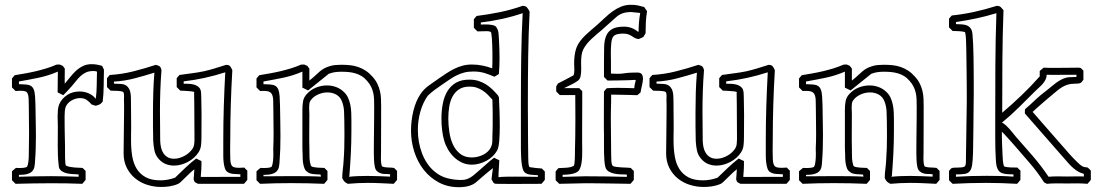

<svg xmlns="http://www.w3.org/2000/svg" viewBox="-20 -758 4605 807"><path d="M339.8 -39.6V-2Q335.9 2.4 332.8 6.6Q329.6 10.7 325.7 14.6Q293 13.2 260.5 12.7Q228 12.2 195.3 12.2Q157.7 12.2 120.4 12.9Q83 13.7 45.4 14.6L30.3 -0.5V-38.1Q34.2 -42 38.3 -45.2Q42.5 -48.3 46.9 -52.2Q51.3 -52.2 55.9 -52Q60.5 -51.8 65.4 -51.8Q72.3 -51.8 79.3 -52.7Q86.4 -53.7 92.8 -56.2Q95.2 -59.1 96.9 -65.7Q98.6 -72.3 99.6 -80.3Q100.6 -88.4 100.8 -96.9Q101.1 -105.5 101.1 -112.8Q101.1 -135.3 101.6 -155.5Q102.1 -175.8 102.1 -197.8Q102.1 -226.1 101.6 -252.9Q101.1 -279.8 101.1 -309.1Q101.1 -330.6 100.3 -343.8Q99.6 -356.9 96.4 -364.3Q93.3 -371.6 86.7 -374Q80.1 -376.5 68.4 -376.5Q63.5 -376.5 57.9 -376.2Q52.2 -376 45.4 -375.5L30.3 -390.6V-428.2Q33.2 -432.1 36.1 -435.3Q39.1 -438.5 42 -441.9Q64.9 -445.8 87.2 -449.7Q109.4 -453.6 131.1 -458.7Q152.8 -463.9 174.6 -470.5Q196.3 -477.1 217.3 -486.3Q220.7 -486.3 224.1 -486.6Q227.5 -486.8 231 -486.8L244.1 -481Q246.6 -478 248.3 -475.1Q250 -472.2 252.4 -469.7Q252 -453.6 252 -437.7Q252 -421.9 252 -406.2Q263.7 -419.4 274.9 -433.8Q286.1 -448.2 299.1 -460.2Q312 -472.2 328.1 -480.2Q344.2 -488.3 365.2 -488.3Q376.5 -488.3 387.7 -486.3Q398.9 -484.4 409.2 -481Q411.6 -477.1 413.3 -472.9Q415 -468.8 417 -464.8Q416.5 -450.2 416.3 -433.1Q416 -416 415.8 -398.2Q415.5 -380.4 414.6 -363Q413.6 -345.7 411.6 -330.6Q403.8 -321.3 397.7 -318.6Q391.6 -315.9 382.3 -313.5Q377.9 -314.9 373.5 -316.2Q369.1 -317.4 365.2 -318.8Q355.5 -330.1 344.5 -337.9Q333.5 -345.7 316.4 -345.7Q307.1 -345.7 297.9 -343Q288.6 -340.3 280.3 -335.4Q272 -330.6 265.6 -323.7Q259.3 -316.9 255.9 -308.1Q253.4 -301.3 252.4 -290.8Q251.5 -280.3 251.5 -269Q251.5 -245.1 251.7 -224.9Q252 -204.6 252.4 -185.8Q252.9 -167 253.2 -148.7Q253.4 -130.4 253.4 -109.9Q253.4 -106 253.4 -98.6Q253.4 -91.3 253.9 -83.7Q254.4 -76.2 254.9 -70.3Q255.4 -64.5 256.8 -63L258.3 -61.5Q265.6 -58.1 274.7 -56.4Q283.7 -54.7 293.2 -54Q302.7 -53.2 311.5 -53Q320.3 -52.7 327.1 -52.2ZM306.2 -24.9Q302.2 -25.9 289.3 -26.1Q276.4 -26.4 262.5 -29.3Q248.5 -32.2 237.5 -40.3Q226.6 -48.3 226.6 -64.5Q224.1 -84 223.4 -104.5Q222.7 -125 222.7 -146.5Q222.7 -166 222.9 -185.5Q223.1 -205.1 223.1 -223.6Q223.1 -232.9 222.7 -245.1Q222.2 -257.3 222.2 -270Q222.2 -283.2 223.4 -296.1Q224.6 -309.1 228.5 -318.8Q233.9 -332 243.2 -342.3Q252.4 -352.5 263.7 -359.6Q274.9 -366.7 287.8 -370.1Q300.8 -373.5 314 -373.5Q333 -373.5 350.8 -366.5Q368.7 -359.4 381.8 -343.8L382.8 -343.3Q384.8 -358.4 385.5 -372.3Q386.2 -386.2 386.5 -400.1Q386.7 -414.1 387 -428Q387.2 -441.9 387.7 -457Q383.8 -458.5 379.9 -459Q376 -459.5 372.1 -459.5Q354.5 -459.5 342 -453.9Q329.6 -448.2 319.6 -439.2Q309.6 -430.2 300.8 -418.9Q292 -407.7 281.7 -396Q273.4 -386.2 264.4 -377Q255.4 -367.7 246.1 -357.9Q240.2 -360.8 234.1 -363.8Q228 -366.7 222.2 -369.6Q222.7 -391.6 222.7 -413.3Q222.7 -435.1 223.1 -457Q183.6 -439.9 142.8 -431.4Q102.1 -422.9 59.6 -415.5V-404.3Q76.7 -403.8 89.1 -402.8Q101.6 -401.9 109.6 -397Q117.7 -392.1 121.8 -382.1Q126 -372.1 127.4 -353L128.9 -319.3Q128.9 -318.4 129.2 -308.1Q129.4 -297.9 129.6 -283Q129.9 -268.1 130.1 -251.2Q130.4 -234.4 130.6 -219.5Q130.9 -204.6 130.9 -194.6Q130.9 -184.6 130.9 -183.6Q130.9 -158.7 130.1 -133.5Q129.4 -108.4 127.4 -83.5Q127 -68.8 124.8 -57.4Q122.6 -45.9 115.5 -38.3Q108.4 -30.8 95.2 -26.9Q82 -22.9 59.6 -22.9V-15.1Q93.8 -16.1 127.4 -16.8Q161.1 -17.6 195.3 -17.6Q224.6 -17.6 253.2 -16.8Q281.7 -16.1 310.5 -15.1V-25.4Z M429.7 -392.1V-429.2Q432.6 -433.1 435.5 -436.3Q438.5 -439.5 441.4 -442.9Q491.7 -445.8 539.3 -457.8Q586.9 -469.7 634.8 -485.4Q643.6 -483.4 649.7 -480Q655.8 -476.6 658.7 -462.9Q655.3 -418.9 653.8 -376Q652.3 -333 652.3 -289.1Q652.3 -266.6 652.8 -235.1Q653.3 -203.6 653.3 -167Q653.8 -152.3 656.7 -138.7Q659.7 -125 666.5 -114.5Q673.3 -104 684.3 -97.4Q695.3 -90.8 711.9 -90.8Q723.1 -90.8 734.6 -94.2Q746.1 -97.7 756.3 -103.3Q766.6 -108.9 775.1 -116.7Q783.7 -124.5 789.6 -133.3Q794.9 -141.6 796.1 -151.6Q797.4 -161.6 797.4 -171.4Q797.4 -175.3 797.4 -190.7Q797.4 -206.1 797.1 -227.1Q796.9 -248 796.9 -271.5Q796.9 -294.9 796.6 -315.2Q796.4 -335.4 796.1 -349.6Q795.9 -363.8 795.9 -365.2Q795.9 -366.7 796.1 -367.7Q796.4 -368.7 796.4 -369.6Q796.4 -371.6 794.7 -372.3Q793 -373 786.1 -373Q792 -373 792 -373.5Q792 -373.5 785.6 -374Q779.3 -374.5 770.5 -375.2Q761.7 -376 752.4 -376.5Q743.2 -377 737.8 -377L722.7 -392.1V-429.2Q725.6 -433.1 728.5 -436.3Q731.4 -439.5 734.4 -442.9Q760.3 -446.8 785.9 -450Q811.5 -453.1 837.4 -458.5Q860.8 -463.9 883.8 -470.9Q906.7 -478 930.2 -485.4Q942.9 -485.4 947.8 -478.8Q952.6 -472.2 956.5 -462.9Q952.1 -388.7 950 -316.7Q947.8 -244.6 947.8 -170.9Q947.8 -164.1 947.5 -151.6Q947.3 -139.2 947.3 -124.5Q947.3 -101.6 948 -87.4Q948.7 -73.2 952.1 -65.7Q955.6 -58.1 962.9 -55.4Q970.2 -52.7 983.4 -52.7Q988.3 -52.7 994.1 -53Q1000 -53.2 1006.8 -53.7Q1012.7 -46.9 1019.5 -41V-2Q1015.6 2.4 1012.5 6.6Q1009.3 10.7 1005.4 14.6H812.5Q808.6 12.7 804 10.5Q799.3 8.3 796.9 4.4L793.9 -4.4L796.9 -46.4Q787.1 -39.1 776.9 -29.3Q766.6 -19.5 757.6 -10.5Q748.5 -1.5 741 5.6Q733.4 12.7 729 14.6Q720.2 18.6 710.7 21.2Q701.2 23.9 691.7 25.4Q682.1 26.9 673.1 27.3Q664.1 27.8 656.2 27.8Q627.4 27.8 599.4 19Q571.3 10.3 549.1 -7.6Q526.9 -25.4 513.2 -52Q499.5 -78.6 499.5 -113.8Q499.5 -157.2 500.5 -200.4Q501.5 -243.7 501.5 -287.6Q501.5 -300.8 501.5 -314.2Q501.5 -327.6 501 -341.3Q501 -343.8 501.2 -346.9Q501.5 -350.1 501.5 -354Q501.5 -359.4 500.7 -364.3Q500 -369.1 497.6 -371.6Q492.7 -374 485.8 -375Q479 -376 471.7 -376.2Q464.4 -376.5 457.3 -376.5Q450.2 -376.5 444.8 -377ZM463.4 -406.2Q473.6 -405.3 485.4 -405.3Q497.1 -405.3 507.1 -400.4Q517.1 -395.5 523.7 -382.6Q530.3 -369.6 530.3 -342.8Q530.3 -338.4 530.5 -323.5Q530.8 -308.6 530.8 -291.3Q530.8 -273.9 531 -259Q531.2 -244.1 531.2 -239.7Q531.2 -223.1 531.2 -215.1Q531.2 -207 531 -201.2Q530.8 -195.3 530.8 -188.2Q530.8 -181.2 530.8 -166.5Q530.8 -131.3 535.9 -100.8Q541 -70.3 554.9 -48.1Q568.8 -25.9 592.8 -12.9Q616.7 0 654.8 0Q684.6 0 715.8 -11.2Q737.8 -32.2 759 -52.7Q780.3 -73.2 804.7 -91.8Q810.1 -88.9 815.7 -86.2Q821.3 -83.5 826.7 -81.1Q826.7 -69.3 826.7 -62Q826.7 -54.7 826.2 -48.1Q825.7 -41.5 825.2 -33.9Q824.7 -26.4 823.7 -14.6Q825.7 -14.6 826.7 -14.6Q827.6 -14.6 829.1 -14.4Q830.6 -14.2 833.7 -14.2Q836.9 -14.2 843.8 -14.2Q850.6 -14.2 861.8 -14.2Q873 -14.2 890.4 -14.4Q907.7 -14.6 932.1 -14.6Q956.5 -14.6 990.2 -14.6V-25.4Q977.5 -25.9 962.6 -26.9Q947.8 -27.8 936.5 -34.7Q928.7 -39.6 925 -51.3Q921.4 -63 919.9 -76.7Q918.5 -90.3 918.5 -103.5Q918.5 -116.7 918.5 -124.5V-169.4Q918.5 -241.7 920.7 -312Q922.9 -382.3 926.8 -454.1Q882.8 -439.9 840.3 -430.7Q797.9 -421.4 752 -416V-406.2Q758.3 -405.8 770 -405.8Q781.7 -405.8 793.7 -402.8Q805.7 -399.9 814.9 -392.1Q824.2 -384.3 825.2 -368.2Q825.7 -363.8 825.9 -350.1Q826.2 -336.4 826.4 -320.8Q826.7 -305.2 826.9 -291.5Q827.1 -277.8 827.1 -273.4Q827.1 -249.5 826.9 -225.8Q826.7 -202.1 826.7 -178.7Q826.7 -163.1 825 -147.2Q823.2 -131.3 814.5 -117.7Q806.6 -105.5 795.2 -95.2Q783.7 -85 770 -77.6Q756.3 -70.3 741.5 -66.2Q726.6 -62 711.4 -62Q692.9 -62 676 -68.8Q659.2 -75.7 646 -91.3Q632.8 -106.9 628.9 -126.5Q625 -146 624 -165.5Q623 -196.8 623 -227.3Q623 -257.8 623 -287.6Q623 -329.1 624.3 -370.1Q625.5 -411.1 628.9 -452.6Q587.4 -439.5 545.2 -428.5Q502.9 -417.5 459 -415V-406.7Z M1648.9 -39.6V-2Q1645 2.4 1641.8 6.6Q1638.7 10.7 1634.8 14.6Q1607.4 13.2 1580.3 12Q1553.2 10.7 1525.4 10.7Q1504.4 10.7 1483.6 11.7Q1462.9 12.7 1442.4 14.6Q1438.5 12.7 1435.3 11Q1432.1 9.3 1429.4 6.8Q1426.8 4.4 1424.1 0.7Q1421.4 -2.9 1418.5 -9.3Q1418.5 -27.8 1420.9 -46.4Q1423.3 -64.9 1424.3 -83.5Q1426.3 -109.9 1427 -136.2Q1427.7 -162.6 1427.7 -189Q1427.7 -204.6 1427.5 -220Q1427.2 -235.4 1427.2 -251Q1427.2 -271.5 1426 -291.5Q1424.8 -311.5 1418 -330.1Q1410.6 -350.6 1393.8 -360.1Q1377 -369.6 1356.4 -369.6Q1335.4 -369.6 1315.2 -360.1Q1294.9 -350.6 1284.2 -334Q1281.2 -329.6 1280.3 -321.8Q1279.3 -314 1279.3 -305.7Q1279.3 -297.9 1279.8 -290.8Q1280.3 -283.7 1280.3 -279.3Q1280.3 -257.3 1280 -234.1Q1279.8 -210.9 1279.8 -187.5Q1279.8 -175.8 1279.8 -164.3Q1279.8 -152.8 1280.3 -141.6Q1280.8 -122.1 1280.8 -100.6Q1280.8 -79.1 1287.1 -60.5Q1290.5 -57.1 1297.9 -55.7Q1305.2 -54.2 1314 -53.5Q1322.8 -52.7 1330.8 -52.7Q1338.9 -52.7 1343.8 -52.2Q1349.6 -45.4 1356.4 -39.6V-2Q1352.5 2.4 1349.4 6.6Q1346.2 10.7 1342.3 14.6Q1273.4 11.7 1204.1 11.7Q1138.7 11.7 1073.2 14.6L1058.1 -0.5V-38.1Q1062 -42 1066.2 -45.2Q1070.3 -48.3 1074.7 -52.2Q1079.1 -52.2 1083.7 -52Q1088.4 -51.8 1093.3 -51.8Q1100.1 -51.8 1107.2 -52.7Q1114.3 -53.7 1120.6 -56.2Q1123 -59.1 1124.8 -65.7Q1126.5 -72.3 1127.4 -80.3Q1128.4 -88.4 1128.7 -96.9Q1128.9 -105.5 1128.9 -112.8Q1128.9 -119.6 1128.7 -124.5Q1128.4 -129.4 1128.4 -130.4Q1129.9 -164.1 1129.9 -197.8Q1129.9 -223.6 1129.4 -247.6Q1128.9 -271.5 1128.9 -297.9Q1128.9 -322.8 1128.2 -338.4Q1127.4 -354 1122.3 -362.8Q1117.2 -371.6 1106 -374.3Q1094.7 -377 1073.2 -375.5L1058.1 -390.6V-428.2Q1061 -432.1 1064 -435.3Q1066.9 -438.5 1069.8 -441.9Q1092.8 -445.8 1115 -449.7Q1137.2 -453.6 1158.9 -458.7Q1180.7 -463.9 1202.4 -470.5Q1224.1 -477.1 1245.1 -486.3Q1248.5 -486.3 1252 -486.6Q1255.4 -486.8 1258.8 -486.8L1272 -481Q1274.4 -478 1276.1 -475.1Q1277.8 -472.2 1280.3 -469.7V-419.4Q1296.4 -432.1 1306.2 -441.4Q1315.9 -450.7 1324.2 -457.8Q1332.5 -464.8 1341.6 -470Q1350.6 -475.1 1364.3 -479.5Q1376.5 -483.4 1388.9 -484.6Q1401.4 -485.8 1414.1 -485.8Q1434.1 -485.8 1451.9 -483.9Q1469.7 -481.9 1485.8 -476.3Q1502 -470.7 1516.6 -461.2Q1531.2 -451.7 1544.9 -436.5Q1558.6 -421.4 1565.9 -406.2Q1573.2 -391.1 1576.9 -375.7Q1580.6 -360.4 1581.3 -344.5Q1582 -328.6 1582 -311.5Q1582 -262.7 1581.8 -214.8Q1581.5 -167 1581.5 -119.6Q1581.5 -114.3 1581.3 -107.4Q1581.1 -100.6 1581.1 -92.8Q1581.1 -88.4 1581.3 -82.8Q1581.5 -77.1 1582.3 -71.8Q1583 -66.4 1584.2 -62.5Q1585.4 -58.6 1587.9 -57.6Q1593.3 -55.7 1599.4 -54.9Q1605.5 -54.2 1611.6 -54Q1617.7 -53.7 1624 -53.5Q1630.4 -53.2 1636.2 -52.2ZM1613.8 -25.9Q1609.4 -26.9 1600.6 -26.6Q1591.8 -26.4 1582.5 -28.8Q1573.2 -31.2 1565.4 -37.8Q1557.6 -44.4 1555.2 -58.1Q1552.7 -71.3 1552 -85.7Q1551.3 -100.1 1551.3 -115.7Q1551.3 -143.6 1551.5 -165.8Q1551.8 -188 1552 -210Q1552.2 -231.9 1552.5 -255.6Q1552.7 -279.3 1552.7 -310.1Q1552.7 -326.2 1552.2 -340.3Q1551.8 -354.5 1548.8 -367.7Q1545.9 -380.9 1539.8 -393.3Q1533.7 -405.8 1522.9 -418Q1512.2 -430.7 1499.8 -438.2Q1487.3 -445.8 1473.9 -449.7Q1460.4 -453.6 1445.8 -455.1Q1431.2 -456.5 1415 -456.5Q1401.4 -456.5 1388.4 -454.8Q1375.5 -453.1 1361.8 -447.8Q1339.8 -430.2 1318.4 -412.8Q1296.9 -395.5 1274.9 -377.9Q1269 -380.9 1262.9 -383.8Q1256.8 -386.7 1251 -389.6V-457Q1211.4 -439.9 1170.7 -431.4Q1129.9 -422.9 1087.4 -415.5V-404.3Q1104.5 -403.8 1116.9 -402.8Q1129.4 -401.9 1137.5 -397Q1145.5 -392.1 1149.7 -382.1Q1153.8 -372.1 1155.3 -353L1156.7 -319.3Q1156.7 -318.4 1157 -308.1Q1157.2 -297.9 1157.5 -283Q1157.7 -268.1 1158 -251.2Q1158.2 -234.4 1158.4 -219.5Q1158.7 -204.6 1158.7 -194.6Q1158.7 -184.6 1158.7 -183.6Q1158.7 -158.7 1158 -133.5Q1157.2 -108.4 1155.3 -83.5Q1154.8 -68.8 1152.6 -57.4Q1150.4 -45.9 1143.3 -38.3Q1136.2 -30.8 1123 -26.9Q1109.9 -22.9 1087.4 -22.9V-17.1Q1090.3 -17.1 1105.2 -17.1Q1120.1 -17.1 1139.4 -17.3Q1158.7 -17.6 1178.5 -17.6Q1198.2 -17.6 1210.9 -17.6Q1223.6 -17.6 1241 -17.6Q1258.3 -17.6 1275.6 -17.3Q1293 -17.1 1307.6 -16.6Q1322.3 -16.1 1329.1 -15.6L1327.1 -24.4Q1321.3 -24.9 1313.7 -25.1Q1306.2 -25.4 1298.3 -26.1Q1290.5 -26.9 1283.2 -29.1Q1275.9 -31.2 1271.5 -36.1Q1264.2 -40 1260.3 -49.3Q1256.3 -58.6 1254.4 -70.1Q1252.4 -81.5 1252.2 -92.5Q1252 -103.5 1252 -110.4Q1251.5 -118.2 1251.2 -125.5Q1251 -132.8 1251 -140.1V-277.8V-297.4Q1251 -315.9 1253.9 -332.8Q1256.8 -349.6 1270.5 -363.8Q1286.1 -380.9 1308.3 -389.9Q1330.6 -398.9 1354.5 -398.9Q1375 -398.9 1393.6 -391.8Q1412.1 -384.8 1426.3 -370.6Q1437 -360.4 1443.1 -346.7Q1449.2 -333 1452.4 -317.6Q1455.6 -302.2 1456.3 -285.6Q1457 -269 1457 -252.9V-221.7V-210Q1457 -159.7 1454.6 -112.3Q1452.1 -64.9 1448.2 -16.1Q1448.7 -17.6 1448.7 -19V-22.9V-21.5Q1448.7 -18.6 1448 -18.6Q1447.3 -18.6 1447.3 -15.6Q1444.8 -17.6 1445.6 -16.8Q1446.3 -16.1 1447.3 -15.1Q1466.3 -17.1 1485.6 -17.8Q1504.9 -18.6 1524.4 -18.6Q1548.3 -18.6 1572 -17.6Q1595.7 -16.6 1619.6 -15.6V-25.9Z M2049.8 -338.9Q2040.5 -349.6 2030.5 -359.6Q2020.5 -369.6 2009 -377.2Q1997.6 -384.8 1984.1 -389.4Q1970.7 -394 1953.6 -394Q1927.2 -394 1909.9 -382.8Q1892.6 -371.6 1882.3 -352.8Q1872.1 -334 1868.2 -309.8Q1864.3 -285.6 1864.3 -259.3Q1864.3 -231.9 1868.7 -202.9Q1873 -173.8 1884 -150.1Q1895 -126.5 1914.3 -111.3Q1933.6 -96.2 1962.9 -96.2Q1975.1 -96.2 1987.3 -99.1Q1999.5 -102.1 2010.5 -107.4Q2021.5 -112.8 2030 -120.8Q2038.6 -128.9 2043.5 -139.2Q2049.3 -151.9 2049.3 -165.8Q2049.3 -179.7 2049.8 -193.4Q2050.3 -203.6 2050.5 -213.9Q2050.8 -224.1 2050.8 -234.4Q2050.8 -248.5 2050.8 -259.8Q2050.8 -271 2050.8 -281.7Q2050.8 -292.5 2050.5 -304Q2050.3 -315.4 2049.8 -329.6ZM2077.1 -349.1Q2077.6 -333 2078.4 -318.6Q2079.1 -304.2 2079.6 -289.6Q2080.1 -274.9 2080.3 -259.5Q2080.6 -244.1 2080.6 -225.6Q2080.6 -212.4 2080.1 -197.5Q2079.6 -182.6 2078.6 -168.7Q2077.6 -154.8 2075.4 -143.6Q2073.2 -132.3 2069.8 -126Q2062.5 -112.8 2051 -101.6Q2039.6 -90.3 2025.1 -82.5Q2010.7 -74.7 1994.9 -70.3Q1979 -65.9 1962.9 -65.9Q1940.4 -65.9 1921.6 -74.7Q1902.8 -83.5 1887.9 -97.9Q1873 -112.3 1862.5 -130.6Q1852.1 -148.9 1846.7 -168Q1841.3 -186 1838.4 -210Q1835.4 -233.9 1835.4 -259.3Q1835.4 -294.4 1841.6 -324.5Q1847.7 -354.5 1861.6 -376.5Q1875.5 -398.4 1897.7 -410.9Q1919.9 -423.3 1952.1 -423.3Q1973.6 -423.3 1990.7 -418Q2007.8 -412.6 2022.2 -403.6Q2036.6 -394.5 2049.1 -382.6Q2061.5 -370.6 2072.8 -357.4ZM2270 -37.1V-2Q2266.1 2.4 2262.9 6.6Q2259.8 10.7 2255.9 14.6Q2223.6 14.6 2192.4 14.9Q2161.1 15.1 2128.9 15.1Q2113.3 15.1 2097.2 14.9Q2081.1 14.6 2065.4 14.6Q2057.1 14.6 2053.2 8.5Q2049.3 2.4 2045.9 -4.4Q2047.4 -15.6 2048.1 -22.9Q2048.8 -30.3 2049.6 -35.2Q2050.3 -40 2050.8 -43.5Q2051.3 -46.9 2052.2 -51.3Q2043.9 -44.9 2039.1 -41.3Q2034.2 -37.6 2030.3 -34.2Q2026.4 -30.8 2021.7 -26.9Q2017.1 -22.9 2008.8 -16.1Q1996.6 -5.9 1984.1 5.4Q1971.7 16.6 1955.6 22Q1944.3 25.9 1932.4 27.3Q1920.4 28.8 1908.7 28.8Q1861.8 28.8 1824.7 9Q1787.6 -10.7 1761.5 -43.7Q1735.4 -76.7 1721.4 -119.9Q1707.5 -163.1 1707.5 -209.5Q1707.5 -229.5 1710 -250.2Q1712.4 -271 1717.3 -291.3Q1722.2 -311.5 1729.7 -329.6Q1737.3 -347.7 1747.1 -362.3Q1761.2 -383.3 1782.2 -398.4Q1803.2 -413.6 1823.7 -427.7Q1839.4 -438.5 1855.2 -449Q1871.1 -459.5 1887.9 -468Q1904.8 -476.6 1923.3 -481.7Q1941.9 -486.8 1963.4 -486.8Q1985.8 -486.8 2007.8 -482.4Q2029.8 -478 2048.8 -470.7Q2049.3 -481.4 2049.6 -491.9Q2049.8 -502.4 2049.8 -513.2Q2049.8 -527.8 2049.6 -542.5Q2049.3 -557.1 2048.8 -570.8Q2048.3 -584.5 2047.6 -595.9Q2046.9 -607.4 2045.4 -615.2Q2045.4 -623 2040 -625Q2034.7 -627 2026.4 -627Q2015.1 -627 2004.4 -626.5Q1993.7 -626 1986.8 -626L1971.7 -641.1V-677.2Q1974.6 -681.2 1977.5 -684.3Q1980.5 -687.5 1983.4 -690.9Q2033.7 -697.3 2081.3 -707Q2128.9 -716.8 2176.3 -733.4Q2189.5 -733.4 2195.3 -726.3Q2201.2 -719.2 2206.1 -709Q2201.2 -613.8 2200 -519.3Q2198.7 -424.8 2198.7 -329.6Q2198.7 -320.8 2198.7 -301.5Q2198.7 -282.2 2199 -258.1Q2199.2 -233.9 2199.2 -207.8Q2199.2 -181.6 2199.5 -158.7Q2199.7 -135.7 2200 -118.9Q2200.2 -102.1 2200.2 -96.7Q2200.7 -87.4 2200.9 -75.7Q2201.2 -64 2205.1 -55.7Q2218.3 -53.2 2231 -52Q2243.7 -50.8 2257.3 -49.8ZM2232.9 -22Q2225.1 -22.9 2217.5 -23.2Q2210 -23.4 2203.4 -24.9Q2196.8 -26.4 2191.2 -29.3Q2185.5 -32.2 2181.6 -38.1Q2176.3 -46.9 2173.8 -62.7Q2171.4 -78.6 2170.4 -96.2Q2169.4 -113.8 2169.4 -130.4Q2169.4 -147 2169.4 -156.2V-201.7V-327.1Q2169.4 -421.9 2170.7 -515.1Q2171.9 -608.4 2176.8 -702.6Q2133.8 -688 2090.1 -678.5Q2046.4 -668.9 2001 -663.6V-654.8Q2003.4 -654.8 2008.3 -655Q2013.2 -655.3 2020 -655.3Q2027.3 -655.3 2035.2 -654.8Q2043 -654.3 2049.8 -652.8Q2056.6 -651.4 2061.5 -648.4Q2066.4 -645.5 2067.9 -640.6Q2074.2 -631.3 2075.4 -617.7Q2076.7 -604 2077.1 -593.8Q2078.1 -573.2 2078.9 -553Q2079.6 -532.7 2079.6 -512.2Q2079.6 -479 2076.7 -446.8Q2072.3 -443.8 2067.6 -441.2Q2063 -438.5 2058.1 -435.5Q2047.9 -439.9 2037.8 -443.8Q2027.8 -447.8 2017.3 -450.9Q2006.8 -454.1 1995.1 -455.8Q1983.4 -457.5 1969.7 -457.5Q1947.8 -457.5 1930.4 -452.9Q1913.1 -448.2 1897.7 -440.4Q1882.3 -432.6 1868.7 -423.1Q1855 -413.6 1840.3 -403.8Q1824.2 -392.6 1808.1 -381.1Q1792 -369.6 1777.8 -355.5Q1757.3 -326.2 1746.8 -288.8Q1736.3 -251.5 1736.3 -211.9Q1736.3 -186.5 1740.7 -161.4Q1745.1 -136.2 1753.9 -113.3Q1762.7 -90.3 1776.1 -70.6Q1789.6 -50.8 1807.6 -36.1Q1831.1 -16.6 1859.9 -9Q1888.7 -1.5 1918.5 -1.5Q1931.2 -1.5 1940.7 -4.6Q1950.2 -7.8 1958.5 -12.9Q1966.8 -18.1 1974.9 -25.1Q1982.9 -32.2 1992.2 -40Q2008.3 -53.7 2023.9 -67.9Q2039.6 -82 2056.6 -95.2Q2062 -92.3 2067.6 -89.6Q2073.2 -86.9 2078.6 -84.5Q2078.1 -73.7 2077.6 -65.7Q2077.1 -57.6 2076.7 -50Q2076.2 -42.5 2075.7 -34.2Q2075.2 -25.9 2075.2 -14.2V-13.2Q2079.6 -13.7 2084 -14.2Q2088.4 -14.6 2095.7 -14.9Q2103 -15.1 2114.7 -15.4Q2126.5 -15.6 2145.5 -15.6Q2162.6 -15.6 2185.5 -15.4Q2208.5 -15.1 2240.7 -14.6V-22Z M2315.4 -0.5V-37.6Q2318.4 -41.5 2321.3 -44.7Q2324.2 -47.9 2327.1 -51.3Q2342.3 -52.2 2359.4 -53Q2376.5 -53.7 2391.1 -60.5Q2393.6 -63 2394.5 -71.3Q2395.5 -79.6 2396 -89.1Q2396.5 -98.6 2396.5 -107.7Q2396.5 -116.7 2396.5 -120.6Q2397.5 -153.8 2397.9 -186.5Q2398.4 -219.2 2398.4 -252.9Q2398.4 -279.3 2398.2 -305.7Q2397.9 -332 2397.9 -358.4H2333L2317.9 -373.5V-395Q2319.8 -397.9 2321.5 -401.1Q2323.2 -404.3 2325.2 -407.2Q2341.8 -415.5 2358.2 -424.1Q2374.5 -432.6 2390.6 -441.4Q2392.6 -446.3 2393.3 -451.9Q2394 -457.5 2394 -463.4Q2394 -471.2 2393.6 -478.5Q2393.1 -485.8 2393.1 -492.2Q2393.1 -508.3 2395.3 -525.4Q2397.5 -542.5 2402.8 -557.1Q2408.2 -571.8 2418.2 -585Q2428.2 -598.1 2440.4 -609.9Q2452.6 -621.6 2465.3 -632.3Q2478 -643.1 2489.3 -652.8Q2505.9 -667.5 2521.7 -682.6Q2537.6 -697.8 2554.4 -710Q2571.3 -722.2 2590.3 -730Q2609.4 -737.8 2631.8 -737.8Q2647.9 -737.8 2660.2 -735.4Q2672.4 -732.9 2687.5 -728.5Q2690.4 -724.1 2693.6 -719.7Q2696.8 -715.3 2699.7 -710.9Q2695.8 -687.5 2694.6 -664.6Q2693.4 -641.6 2693.4 -618.2Q2688 -609.9 2684.1 -602.5Q2679.2 -600.1 2674.3 -598.1Q2669.4 -596.2 2664.6 -593.8Q2654.3 -594.7 2647.9 -598.6Q2641.6 -602.5 2635.3 -606.4Q2628.9 -610.4 2621.1 -613.5Q2613.3 -616.7 2600.1 -616.7Q2595.2 -616.7 2589.1 -616.5Q2583 -616.2 2576.7 -614.7Q2570.3 -613.3 2564.9 -610.6Q2559.6 -607.9 2556.6 -603Q2550.8 -593.8 2549.1 -575Q2547.4 -556.2 2547.4 -537.6Q2547.4 -527.3 2547.6 -518.6Q2547.9 -509.8 2547.9 -503.9V-448.7Q2563.5 -447.8 2573.2 -447.8Q2583 -447.8 2590.1 -448.2Q2597.2 -448.7 2602.5 -449.7Q2607.9 -450.7 2615 -451.4Q2622.1 -452.1 2632.3 -452.6Q2642.6 -453.1 2658.7 -453.1Q2673.3 -453.1 2678.2 -445.1Q2683.1 -437 2682.4 -424.6Q2681.6 -412.1 2678 -397.5Q2674.3 -382.8 2672.4 -369.6Q2668.9 -366.7 2665.8 -363.8Q2662.6 -360.8 2658.7 -357.9Q2638.2 -358.4 2617.9 -359.1Q2597.7 -359.9 2577.1 -359.9Q2563.5 -359.9 2556.9 -360.1Q2550.3 -360.4 2548.8 -360.4Q2548.8 -342.3 2548.6 -330.8Q2548.3 -319.3 2548.1 -309.1Q2547.9 -298.8 2547.6 -287.4Q2547.4 -275.9 2547.4 -257.8Q2547.4 -219.7 2548.1 -182.9Q2548.8 -146 2548.8 -107.4Q2548.8 -94.2 2549.6 -81.8Q2550.3 -69.3 2553.7 -63L2556.6 -60.1Q2561.5 -57.6 2571.3 -56.4Q2581.1 -55.2 2592 -54.4Q2603 -53.7 2613.8 -53.5Q2624.5 -53.2 2631.3 -52.2Q2637.2 -45.4 2644 -39.6V-2Q2640.1 2.4 2637 6.6Q2633.8 10.7 2629.9 14.6Q2610.8 14.2 2587.6 13.9Q2564.5 13.7 2539.6 13.2Q2514.6 12.7 2489.3 12.5Q2463.9 12.2 2439.9 12.2Q2412.1 12.2 2385.3 13.4Q2358.4 14.6 2330.6 14.6ZM2439.9 -17.1Q2483.9 -17.1 2529.3 -16.4Q2574.7 -15.6 2614.7 -14.6V-24.4Q2604.5 -24.9 2590.3 -25.1Q2576.2 -25.4 2562.7 -28.1Q2549.3 -30.8 2538.6 -37.1Q2527.8 -43.5 2524.4 -56.2Q2521.5 -67.4 2520.3 -83.3Q2519 -99.1 2518.8 -116Q2518.6 -132.8 2518.6 -148.9Q2518.6 -165 2518.6 -176.8Q2518.6 -179.7 2518.6 -189.2Q2518.6 -198.7 2518.3 -209.7Q2518.1 -220.7 2518.1 -230.2Q2518.1 -239.7 2518.1 -242.7Q2518.1 -275.9 2518.3 -308.3Q2518.6 -340.8 2518.6 -373.5Q2521.5 -377.4 2524.4 -380.6Q2527.3 -383.8 2530.3 -387.2Q2553.7 -388.7 2577.1 -388.7Q2594.2 -388.7 2611.6 -388.2Q2628.9 -387.7 2646 -387.2Q2647 -402.8 2649.7 -410.4Q2652.3 -418 2651.9 -420.4Q2651.4 -422.9 2645.3 -422.1Q2639.2 -421.4 2622.1 -420.9Q2600.1 -419.9 2578.1 -419.9Q2556.2 -419.9 2533.7 -419.4L2518.6 -434.6V-502.4Q2518.6 -535.2 2519.3 -561.5Q2520 -587.9 2527.6 -606.7Q2535.2 -625.5 2552.5 -635.7Q2569.8 -646 2603 -646Q2619.6 -646 2634.5 -640.4Q2649.4 -634.8 2661.6 -624.5Q2662.6 -625 2662.8 -625Q2663.1 -625 2664.1 -625.5Q2664.1 -637.2 2664.6 -646.5Q2665 -655.8 2665.8 -664.8Q2666.5 -673.8 2667.7 -683.1Q2668.9 -692.4 2670.9 -703.6L2631.3 -707.5Q2614.3 -707.5 2598.6 -702.6Q2583 -697.8 2568.8 -685.1Q2566.9 -683.1 2558.1 -675.3Q2549.3 -667.5 2539.3 -658.7Q2529.3 -649.9 2520.8 -642.1Q2512.2 -634.3 2509.8 -632.3Q2499.5 -623.5 2488.5 -614.3Q2477.5 -605 2466.8 -595Q2456.1 -585 2447 -574Q2438 -563 2431.6 -550.3Q2425.8 -538.6 2424.1 -524.2Q2422.4 -509.8 2422.4 -494.6Q2422.4 -487.8 2422.6 -481Q2422.9 -474.1 2422.9 -467.3Q2422.9 -451.2 2420.4 -438.5Q2418 -425.8 2409.2 -418.9Q2396 -409.2 2380.6 -402.1Q2365.2 -395 2351.1 -387.7H2414.6Q2420.4 -380.9 2427.2 -375Q2427.2 -368.7 2427.2 -351.3Q2427.2 -334 2427.2 -311.5Q2427.2 -289.1 2427 -263.9Q2426.8 -238.8 2426.8 -216.3Q2426.8 -193.8 2426.8 -176.8Q2426.8 -159.7 2426.8 -152.8Q2426.8 -147.5 2427 -140.6Q2427.2 -133.8 2427.2 -126Q2427.2 -113.8 2426.8 -100.1Q2426.3 -86.4 2424.3 -74Q2422.4 -61.5 2418.7 -51.8Q2415 -42 2408.7 -37.1Q2402.8 -32.7 2394.8 -30Q2386.7 -27.3 2377.9 -25.9Q2369.1 -24.4 2360.4 -23.9Q2351.6 -23.4 2344.7 -23.4V-14.6Z M2710 -392.1V-429.2Q2712.9 -433.1 2715.8 -436.3Q2718.8 -439.5 2721.7 -442.9Q2772 -445.8 2819.6 -457.8Q2867.2 -469.7 2915 -485.4Q2923.8 -483.4 2929.9 -480Q2936 -476.6 2939 -462.9Q2935.5 -418.9 2934.1 -376Q2932.6 -333 2932.6 -289.1Q2932.6 -266.6 2933.1 -235.1Q2933.6 -203.6 2933.6 -167Q2934.1 -152.3 2937 -138.7Q2939.9 -125 2946.8 -114.5Q2953.6 -104 2964.6 -97.4Q2975.6 -90.8 2992.2 -90.8Q3003.4 -90.8 3014.9 -94.2Q3026.4 -97.7 3036.6 -103.3Q3046.9 -108.9 3055.4 -116.7Q3064 -124.5 3069.8 -133.3Q3075.2 -141.6 3076.4 -151.6Q3077.6 -161.6 3077.6 -171.4Q3077.6 -175.3 3077.6 -190.7Q3077.6 -206.1 3077.4 -227.1Q3077.1 -248 3077.1 -271.5Q3077.1 -294.9 3076.9 -315.2Q3076.7 -335.4 3076.4 -349.6Q3076.2 -363.8 3076.2 -365.2Q3076.2 -366.7 3076.4 -367.7Q3076.7 -368.7 3076.7 -369.6Q3076.7 -371.6 3075 -372.3Q3073.2 -373 3066.4 -373Q3072.3 -373 3072.3 -373.5Q3072.3 -373.5 3065.9 -374Q3059.6 -374.5 3050.8 -375.2Q3042 -376 3032.7 -376.5Q3023.4 -377 3018.1 -377L3002.9 -392.1V-429.2Q3005.9 -433.1 3008.8 -436.3Q3011.7 -439.5 3014.6 -442.9Q3040.5 -446.8 3066.2 -450Q3091.8 -453.1 3117.7 -458.5Q3141.1 -463.9 3164.1 -470.9Q3187 -478 3210.4 -485.4Q3223.1 -485.4 3228 -478.8Q3232.9 -472.2 3236.8 -462.9Q3232.4 -388.7 3230.2 -316.7Q3228 -244.6 3228 -170.9Q3228 -164.1 3227.8 -151.6Q3227.5 -139.2 3227.5 -124.5Q3227.5 -101.6 3228.3 -87.4Q3229 -73.2 3232.4 -65.7Q3235.8 -58.1 3243.2 -55.4Q3250.5 -52.7 3263.7 -52.7Q3268.6 -52.7 3274.4 -53Q3280.3 -53.2 3287.1 -53.7Q3293 -46.9 3299.8 -41V-2Q3295.9 2.4 3292.7 6.6Q3289.6 10.7 3285.6 14.6H3092.8Q3088.9 12.7 3084.2 10.5Q3079.6 8.3 3077.1 4.4L3074.2 -4.4L3077.1 -46.4Q3067.4 -39.1 3057.1 -29.3Q3046.9 -19.5 3037.8 -10.5Q3028.8 -1.5 3021.2 5.6Q3013.7 12.7 3009.3 14.6Q3000.5 18.6 2991 21.2Q2981.4 23.9 2971.9 25.4Q2962.4 26.9 2953.4 27.3Q2944.3 27.8 2936.5 27.8Q2907.7 27.8 2879.6 19Q2851.6 10.3 2829.3 -7.6Q2807.1 -25.4 2793.5 -52Q2779.8 -78.6 2779.8 -113.8Q2779.8 -157.2 2780.8 -200.4Q2781.7 -243.7 2781.7 -287.6Q2781.7 -300.8 2781.7 -314.2Q2781.7 -327.6 2781.2 -341.3Q2781.2 -343.8 2781.5 -346.9Q2781.7 -350.1 2781.7 -354Q2781.7 -359.4 2781 -364.3Q2780.3 -369.1 2777.8 -371.6Q2772.9 -374 2766.1 -375Q2759.3 -376 2752 -376.2Q2744.6 -376.5 2737.5 -376.5Q2730.5 -376.5 2725.1 -377ZM2743.7 -406.2Q2753.9 -405.3 2765.6 -405.3Q2777.3 -405.3 2787.4 -400.4Q2797.4 -395.5 2804 -382.6Q2810.5 -369.6 2810.5 -342.8Q2810.5 -338.4 2810.8 -323.5Q2811 -308.6 2811 -291.3Q2811 -273.9 2811.3 -259Q2811.5 -244.1 2811.5 -239.7Q2811.5 -223.1 2811.5 -215.1Q2811.5 -207 2811.3 -201.2Q2811 -195.3 2811 -188.2Q2811 -181.2 2811 -166.5Q2811 -131.3 2816.2 -100.8Q2821.3 -70.3 2835.2 -48.1Q2849.1 -25.9 2873 -12.9Q2897 0 2935.1 0Q2964.8 0 2996.1 -11.2Q3018.1 -32.2 3039.3 -52.7Q3060.5 -73.2 3085 -91.8Q3090.3 -88.9 3095.9 -86.2Q3101.6 -83.5 3106.9 -81.1Q3106.9 -69.3 3106.9 -62Q3106.9 -54.7 3106.4 -48.1Q3106 -41.5 3105.5 -33.9Q3105 -26.4 3104 -14.6Q3106 -14.6 3106.9 -14.6Q3107.9 -14.6 3109.4 -14.4Q3110.8 -14.2 3114 -14.2Q3117.2 -14.2 3124 -14.2Q3130.9 -14.2 3142.1 -14.2Q3153.3 -14.2 3170.7 -14.4Q3188 -14.6 3212.4 -14.6Q3236.8 -14.6 3270.5 -14.6V-25.4Q3257.8 -25.9 3242.9 -26.9Q3228 -27.8 3216.8 -34.7Q3209 -39.6 3205.3 -51.3Q3201.7 -63 3200.2 -76.7Q3198.7 -90.3 3198.7 -103.5Q3198.7 -116.7 3198.7 -124.5V-169.4Q3198.7 -241.7 3200.9 -312Q3203.1 -382.3 3207 -454.1Q3163.1 -439.9 3120.6 -430.7Q3078.1 -421.4 3032.2 -416V-406.2Q3038.6 -405.8 3050.3 -405.8Q3062 -405.8 3074 -402.8Q3085.9 -399.9 3095.2 -392.1Q3104.5 -384.3 3105.5 -368.2Q3106 -363.8 3106.2 -350.1Q3106.4 -336.4 3106.7 -320.8Q3106.9 -305.2 3107.2 -291.5Q3107.4 -277.8 3107.4 -273.4Q3107.4 -249.5 3107.2 -225.8Q3106.9 -202.1 3106.9 -178.7Q3106.9 -163.1 3105.2 -147.2Q3103.5 -131.3 3094.7 -117.7Q3086.9 -105.5 3075.4 -95.2Q3064 -85 3050.3 -77.6Q3036.6 -70.3 3021.7 -66.2Q3006.8 -62 2991.7 -62Q2973.1 -62 2956.3 -68.8Q2939.5 -75.7 2926.3 -91.3Q2913.1 -106.9 2909.2 -126.5Q2905.3 -146 2904.3 -165.5Q2903.3 -196.8 2903.3 -227.3Q2903.3 -257.8 2903.3 -287.6Q2903.3 -329.1 2904.5 -370.1Q2905.8 -411.1 2909.2 -452.6Q2867.7 -439.5 2825.4 -428.5Q2783.2 -417.5 2739.3 -415V-406.7Z M3929.2 -39.6V-2Q3925.3 2.4 3922.1 6.6Q3918.9 10.7 3915 14.6Q3887.7 13.2 3860.6 12Q3833.5 10.7 3805.7 10.7Q3784.7 10.7 3763.9 11.7Q3743.2 12.7 3722.7 14.6Q3718.8 12.7 3715.6 11Q3712.4 9.3 3709.7 6.8Q3707 4.4 3704.3 0.7Q3701.7 -2.9 3698.7 -9.3Q3698.7 -27.8 3701.2 -46.4Q3703.6 -64.9 3704.6 -83.5Q3706.5 -109.9 3707.3 -136.2Q3708 -162.6 3708 -189Q3708 -204.6 3707.8 -220Q3707.5 -235.4 3707.5 -251Q3707.5 -271.5 3706.3 -291.5Q3705.1 -311.5 3698.2 -330.1Q3690.9 -350.6 3674.1 -360.1Q3657.2 -369.6 3636.7 -369.6Q3615.7 -369.6 3595.5 -360.1Q3575.2 -350.6 3564.5 -334Q3561.5 -329.6 3560.5 -321.8Q3559.6 -314 3559.6 -305.7Q3559.6 -297.9 3560.1 -290.8Q3560.5 -283.7 3560.5 -279.3Q3560.5 -257.3 3560.3 -234.1Q3560.1 -210.9 3560.1 -187.5Q3560.1 -175.8 3560.1 -164.3Q3560.1 -152.8 3560.5 -141.6Q3561 -122.1 3561 -100.6Q3561 -79.1 3567.4 -60.5Q3570.8 -57.1 3578.1 -55.7Q3585.4 -54.2 3594.2 -53.5Q3603 -52.7 3611.1 -52.7Q3619.1 -52.7 3624 -52.2Q3629.9 -45.4 3636.7 -39.6V-2Q3632.8 2.4 3629.6 6.6Q3626.5 10.7 3622.6 14.6Q3553.7 11.7 3484.4 11.7Q3418.9 11.7 3353.5 14.6L3338.4 -0.5V-38.1Q3342.3 -42 3346.4 -45.2Q3350.6 -48.3 3355 -52.2Q3359.4 -52.2 3364 -52Q3368.7 -51.8 3373.5 -51.8Q3380.4 -51.8 3387.5 -52.7Q3394.5 -53.7 3400.9 -56.2Q3403.3 -59.1 3405 -65.7Q3406.7 -72.3 3407.7 -80.3Q3408.7 -88.4 3408.9 -96.9Q3409.2 -105.5 3409.2 -112.8Q3409.2 -119.6 3408.9 -124.5Q3408.7 -129.4 3408.7 -130.4Q3410.2 -164.1 3410.2 -197.8Q3410.2 -223.6 3409.7 -247.6Q3409.2 -271.5 3409.2 -297.9Q3409.2 -322.8 3408.4 -338.4Q3407.7 -354 3402.6 -362.8Q3397.5 -371.6 3386.2 -374.3Q3375 -377 3353.5 -375.5L3338.4 -390.6V-428.2Q3341.3 -432.1 3344.2 -435.3Q3347.2 -438.5 3350.1 -441.9Q3373 -445.8 3395.3 -449.7Q3417.5 -453.6 3439.2 -458.7Q3460.9 -463.9 3482.7 -470.5Q3504.4 -477.1 3525.4 -486.3Q3528.8 -486.3 3532.2 -486.6Q3535.6 -486.8 3539.1 -486.8L3552.2 -481Q3554.7 -478 3556.4 -475.1Q3558.1 -472.2 3560.5 -469.7V-419.4Q3576.7 -432.1 3586.4 -441.4Q3596.2 -450.7 3604.5 -457.8Q3612.8 -464.8 3621.8 -470Q3630.9 -475.1 3644.5 -479.5Q3656.7 -483.4 3669.2 -484.6Q3681.6 -485.8 3694.3 -485.8Q3714.4 -485.8 3732.2 -483.9Q3750 -481.9 3766.1 -476.3Q3782.2 -470.7 3796.9 -461.2Q3811.5 -451.7 3825.2 -436.5Q3838.9 -421.4 3846.2 -406.2Q3853.5 -391.1 3857.2 -375.7Q3860.8 -360.4 3861.6 -344.5Q3862.3 -328.6 3862.3 -311.5Q3862.3 -262.7 3862.1 -214.8Q3861.8 -167 3861.8 -119.6Q3861.8 -114.3 3861.6 -107.4Q3861.3 -100.6 3861.3 -92.8Q3861.3 -88.4 3861.6 -82.8Q3861.8 -77.1 3862.5 -71.8Q3863.3 -66.4 3864.5 -62.5Q3865.7 -58.6 3868.2 -57.6Q3873.5 -55.7 3879.6 -54.9Q3885.7 -54.2 3891.8 -54Q3897.9 -53.7 3904.3 -53.5Q3910.6 -53.2 3916.5 -52.2ZM3894 -25.9Q3889.6 -26.9 3880.9 -26.6Q3872.1 -26.4 3862.8 -28.8Q3853.5 -31.2 3845.7 -37.8Q3837.9 -44.4 3835.4 -58.1Q3833 -71.3 3832.3 -85.7Q3831.5 -100.1 3831.5 -115.7Q3831.5 -143.6 3831.8 -165.8Q3832 -188 3832.3 -210Q3832.5 -231.9 3832.8 -255.6Q3833 -279.3 3833 -310.1Q3833 -326.2 3832.5 -340.3Q3832 -354.5 3829.1 -367.7Q3826.2 -380.9 3820.1 -393.3Q3814 -405.8 3803.2 -418Q3792.5 -430.7 3780 -438.2Q3767.6 -445.8 3754.2 -449.7Q3740.7 -453.6 3726.1 -455.1Q3711.4 -456.5 3695.3 -456.5Q3681.6 -456.5 3668.7 -454.8Q3655.8 -453.1 3642.1 -447.8Q3620.1 -430.2 3598.6 -412.8Q3577.1 -395.5 3555.2 -377.9Q3549.3 -380.9 3543.2 -383.8Q3537.1 -386.7 3531.2 -389.6V-457Q3491.7 -439.9 3450.9 -431.4Q3410.2 -422.9 3367.7 -415.5V-404.3Q3384.8 -403.8 3397.2 -402.8Q3409.7 -401.9 3417.7 -397Q3425.8 -392.1 3429.9 -382.1Q3434.1 -372.1 3435.5 -353L3437 -319.3Q3437 -318.4 3437.3 -308.1Q3437.5 -297.9 3437.7 -283Q3438 -268.1 3438.2 -251.2Q3438.5 -234.4 3438.7 -219.5Q3439 -204.6 3439 -194.6Q3439 -184.6 3439 -183.6Q3439 -158.7 3438.2 -133.5Q3437.5 -108.4 3435.5 -83.5Q3435.1 -68.8 3432.9 -57.4Q3430.7 -45.9 3423.6 -38.3Q3416.5 -30.8 3403.3 -26.9Q3390.1 -22.9 3367.7 -22.9V-17.1Q3370.6 -17.1 3385.5 -17.1Q3400.4 -17.1 3419.7 -17.3Q3439 -17.6 3458.7 -17.6Q3478.5 -17.6 3491.2 -17.6Q3503.9 -17.6 3521.2 -17.6Q3538.6 -17.6 3555.9 -17.3Q3573.2 -17.1 3587.9 -16.6Q3602.5 -16.1 3609.4 -15.6L3607.4 -24.4Q3601.6 -24.9 3594 -25.1Q3586.4 -25.4 3578.6 -26.1Q3570.8 -26.9 3563.5 -29.1Q3556.2 -31.2 3551.8 -36.1Q3544.4 -40 3540.5 -49.3Q3536.6 -58.6 3534.7 -70.1Q3532.7 -81.5 3532.5 -92.5Q3532.2 -103.5 3532.2 -110.4Q3531.7 -118.2 3531.5 -125.5Q3531.2 -132.8 3531.2 -140.1V-277.8V-297.4Q3531.2 -315.9 3534.2 -332.8Q3537.1 -349.6 3550.8 -363.8Q3566.4 -380.9 3588.6 -389.9Q3610.8 -398.9 3634.8 -398.9Q3655.3 -398.9 3673.8 -391.8Q3692.4 -384.8 3706.5 -370.6Q3717.3 -360.4 3723.4 -346.7Q3729.5 -333 3732.7 -317.6Q3735.8 -302.2 3736.6 -285.6Q3737.3 -269 3737.3 -252.9V-221.7V-210Q3737.3 -159.7 3734.9 -112.3Q3732.4 -64.9 3728.5 -16.1Q3729 -17.6 3729 -19V-22.9V-21.5Q3729 -18.6 3728.3 -18.6Q3727.5 -18.6 3727.5 -15.6Q3725.1 -17.6 3725.8 -16.8Q3726.6 -16.1 3727.5 -15.1Q3746.6 -17.1 3765.9 -17.8Q3785.2 -18.6 3804.7 -18.6Q3828.6 -18.6 3852.3 -17.6Q3876 -16.6 3899.9 -15.6V-25.9Z M4163.1 -253.4Q4163.1 -366.7 4163.6 -478Q4164.1 -589.4 4168 -702.6Q4125 -689.5 4083.7 -680.7Q4042.5 -671.9 3998 -665.5V-656.7Q4011.2 -656.2 4023.2 -655.5Q4035.2 -654.8 4044.4 -650.9Q4053.7 -647 4059.8 -638.7Q4065.9 -630.4 4067.4 -614.7Q4069.3 -595.2 4070.3 -571Q4071.3 -546.9 4071.8 -519.5Q4072.3 -492.2 4072.5 -462.6Q4072.8 -433.1 4072.8 -402.3V-361.3Q4072.8 -358.9 4072.5 -340.3Q4072.3 -321.8 4072 -295.7Q4071.8 -269.5 4071.5 -239.5Q4071.3 -209.5 4070.8 -183.1Q4070.3 -156.7 4070.1 -138.2Q4069.8 -119.6 4069.8 -116.7Q4068.8 -84.5 4066.2 -66.2Q4063.5 -47.9 4056.2 -38.6Q4048.8 -29.3 4034.9 -27.1Q4021 -24.9 3998 -24.9V-15.1Q4030.8 -17.1 4063.2 -18.1Q4095.7 -19 4128.4 -19Q4156.2 -19 4184.1 -18.3Q4211.9 -17.6 4239.7 -15.6V-24.9Q4233.4 -25.4 4225.6 -25.4Q4217.8 -25.4 4209.7 -26.4Q4201.7 -27.3 4194.3 -29.5Q4187 -31.7 4181.6 -36.1Q4176.8 -40.5 4173.6 -46.9Q4170.4 -53.2 4168.7 -60.3Q4167 -67.4 4166.5 -74.7Q4166 -82 4165.5 -88.4Q4164.1 -111.3 4163.6 -134Q4163.1 -156.7 4163.1 -180.2ZM4451.2 -94.2Q4409.7 -141.1 4369.4 -187.7Q4329.1 -234.4 4287.6 -281.2Q4287.6 -285.6 4287.8 -290Q4288.1 -294.4 4288.1 -298.8Q4302.2 -310.5 4312.5 -320.3Q4322.8 -330.1 4333 -339.6Q4343.3 -349.1 4355.5 -359.4Q4367.7 -369.6 4385.3 -382.8Q4394 -389.6 4402.6 -397Q4411.1 -404.3 4420.4 -410.9Q4429.7 -417.5 4439.7 -422.9Q4449.7 -428.2 4460.4 -431.2Q4471.2 -434.1 4482.2 -433.8Q4493.2 -433.6 4504.4 -434.6V-443.8Q4483.4 -443.8 4462.6 -443.6Q4441.9 -443.4 4420.9 -443.4Q4410.6 -443.4 4400.1 -443.4Q4389.6 -443.4 4379.4 -443.8Q4379.4 -433.1 4374.5 -423.3Q4369.6 -413.6 4362.3 -405.3Q4355 -397 4346.4 -389.4Q4337.9 -381.8 4330.6 -374.5Q4295.9 -339.8 4262.7 -306.9Q4229.5 -273.9 4191.4 -242.7Q4199.7 -238.8 4207.8 -231.4Q4215.8 -224.1 4223.1 -215.8Q4230.5 -207.5 4236.8 -199.5Q4243.2 -191.4 4248 -185.5Q4284.7 -144 4320.6 -102.5Q4356.4 -61 4387.2 -15.1Q4404.3 -16.6 4421.4 -16.6Q4433.1 -16.6 4444.3 -16.4Q4455.6 -16.1 4466.8 -16.1Q4477.5 -16.1 4488.3 -16.4Q4499 -16.6 4509.8 -16.6Q4516.6 -16.6 4522.7 -16.6Q4528.8 -16.6 4535.6 -16.1V-27.3Q4523.9 -30.3 4513.9 -35.6Q4503.9 -41 4493.9 -49.3Q4483.9 -57.6 4473.6 -68.8Q4463.4 -80.1 4451.2 -94.2ZM4564.9 -41V-2Q4561 2.4 4557.9 6.6Q4554.7 10.7 4550.8 14.6Q4540.5 13.7 4530 13.2Q4519.5 12.7 4508.3 12.7Q4497.6 12.7 4486.8 12.9Q4476.1 13.2 4465.3 13.2Q4454.1 13.2 4442.9 12.9Q4431.6 12.7 4420.4 12.7Q4410.2 12.7 4400.1 13.2Q4390.1 13.7 4380.4 14.6Q4377.4 13.2 4374.3 11.7Q4371.1 10.3 4368.2 8.3Q4341.3 -34.2 4308.8 -71.8Q4276.4 -109.4 4243.7 -147Q4238.8 -152.8 4231 -161.4Q4223.1 -169.9 4215.3 -178.7Q4207.5 -187.5 4200.9 -194.6Q4194.3 -201.7 4190.9 -204.6Q4190.9 -188 4191.2 -176.8Q4191.4 -165.5 4191.7 -155.5Q4191.9 -145.5 4192.6 -134.5Q4193.4 -123.5 4193.8 -106.4Q4194.3 -94.7 4195.3 -82.5Q4196.3 -70.3 4199.7 -59.1Q4204.6 -56.6 4211.9 -55.7Q4219.2 -54.7 4227.3 -54.2Q4235.4 -53.7 4243.2 -54Q4251 -54.2 4256.3 -53.7Q4262.2 -46.9 4269 -41V-2Q4265.1 2.4 4262 6.6Q4258.8 10.7 4254.9 14.6Q4221.7 12.7 4189 11.7Q4156.2 10.7 4123 10.7Q4087.9 10.7 4053.5 11.7Q4019 12.7 3983.9 14.6L3968.8 -0.5V-39.6Q3972.7 -43.9 3974.9 -46.9Q3977.1 -49.8 3980.2 -51.3Q3983.4 -52.7 3989.5 -53.2Q3995.6 -53.7 4006.3 -53.7Q4014.6 -53.7 4022.2 -54.4Q4029.8 -55.2 4036.1 -59.1Q4039.6 -65.9 4039.8 -74.7Q4040 -83.5 4040 -91.8Q4040 -98.1 4040.3 -116.2Q4040.5 -134.3 4041 -158.4Q4041.5 -182.6 4041.7 -210.4Q4042 -238.3 4042.5 -263.4Q4043 -288.6 4043.2 -308.3Q4043.5 -328.1 4043.5 -336.9Q4043.5 -344.2 4043.5 -363.5Q4043.5 -382.8 4043.2 -407.7Q4043 -432.6 4042.7 -460.4Q4042.5 -488.3 4042 -512.9Q4041.5 -537.6 4041.3 -556.2Q4041 -574.7 4040.5 -581.5Q4040.5 -581.5 4040.3 -587.9Q4040 -594.2 4039.6 -601.8Q4039.1 -609.4 4037.8 -616Q4036.6 -622.6 4035.2 -623.5Q4022.5 -626.5 4009.5 -627Q3996.6 -627.4 3983.9 -627.9L3968.8 -643.1V-679.2Q3971.7 -683.1 3974.6 -686.3Q3977.5 -689.5 3980.5 -692.9Q4030.8 -698.2 4075.9 -708.3Q4121.1 -718.3 4169.4 -733.4Q4181.2 -733.4 4186.3 -728Q4191.4 -722.7 4197.8 -715.3Q4193.8 -606.4 4193.1 -499.5Q4192.4 -392.6 4192.4 -284.2Q4234.4 -319.8 4273.9 -357.7Q4313.5 -395.5 4350.1 -437V-459.5Q4354 -463.4 4358.2 -466.6Q4362.3 -469.7 4366.7 -473.6Q4379.9 -472.7 4393.1 -472.7Q4406.2 -472.7 4419.9 -472.7Q4443.4 -472.7 4466.8 -473.1Q4490.2 -473.6 4513.7 -473.6Q4522 -473.6 4525.4 -469.5Q4528.8 -465.3 4533.7 -460.9V-422.9Q4529.8 -418 4527.6 -414.8Q4525.4 -411.6 4522 -409.7Q4518.6 -407.7 4512.9 -407Q4507.3 -406.2 4497.1 -406.2Q4480 -406.2 4467 -402.1Q4454.1 -397.9 4443.1 -391.1Q4432.1 -384.3 4422.4 -376Q4412.6 -367.7 4401.9 -358.9Q4393.1 -351.6 4380.4 -340.8Q4367.7 -330.1 4355.2 -319.1Q4342.8 -308.1 4332.8 -299.3Q4322.8 -290.5 4320.3 -287.6Q4321.8 -286.1 4333 -273.2Q4344.2 -260.3 4360.8 -241.2Q4377.4 -222.2 4396.7 -200.2Q4416 -178.2 4432.6 -159.2Q4449.2 -140.1 4460.7 -127.2Q4472.2 -114.3 4473.1 -112.8Q4482.9 -102.1 4490.5 -94Q4498 -85.9 4508.3 -76.2Q4515.1 -69.8 4519.5 -65.9Q4523.9 -62 4528.3 -59.6Q4532.7 -57.1 4538.1 -55.9Q4543.5 -54.7 4552.2 -53.7Z"/></svg>

Font: XB Kayhan Pook
Style: Regular
Weight: 700
Designer: Behnam
Foundry: Irmug
Version: Version 7.300 2009